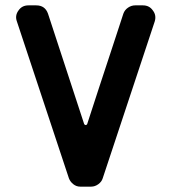

<svg xmlns="http://www.w3.org/2000/svg" viewBox="-20 -696 639 716"><path d="M557 -616 363 -31Q359 -18 346.5 -9Q334 0 320 0H279Q265 0 253.5 -9Q242 -18 237 -31L43 -616Q35 -638 49 -657Q62 -676 86 -676H115Q148 -676 159 -645L294 -233Q300 -226 305 -233Q326 -298 348.5 -366.5Q371 -435 391 -495.5Q411 -556 424 -596L440 -645Q445 -659 457.5 -667.5Q470 -676 484 -676H513Q537 -676 550 -657Q564 -639 557 -616Z"/></svg>

Font: Monomaniac One
Style: Regular
Weight: 400
Version: Version 1.000; ttfautohint (v1.8.3)